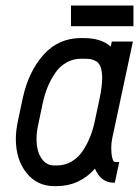

<svg xmlns="http://www.w3.org/2000/svg" viewBox="-20 -647 493 680"><path d="M231.4 -554.2V-627.4H452.6V-554.2ZM341.8 -370.1Q341.8 -393.6 336.9 -408.2Q332 -422.9 321.8 -429.2Q311.5 -435.5 301.8 -437.3Q292 -439 275.9 -439H267.1Q238.3 -439 214.4 -425Q190.4 -411.1 174.6 -387.2Q158.7 -363.3 148.4 -337.9Q138.2 -312.5 131.8 -283.7L114.3 -200.7Q109.4 -176.8 109.4 -154.8Q109.4 -112.3 126.5 -86.7Q143.6 -61 171.9 -61H180.7Q209.5 -61 233.2 -74.7Q256.8 -88.4 272.7 -112.1Q288.6 -135.7 298.8 -161.4Q309.1 -187 315.4 -216.3L333 -299.3Q341.8 -341.3 341.8 -370.1ZM267.1 -512.2H275.9Q338.9 -512.2 372.1 -481.9L376 -500H450.7L377.4 -156.7Q374 -141.1 374 -122.1Q374 -102.1 377.7 -87.6Q381.3 -73.2 386.7 -73.2H402.3L386.7 0H382.3Q337.4 0 316.4 -49.8Q261.2 12.2 180.7 12.2H171.9Q111.3 12.2 73.7 -34.9Q36.1 -82 36.1 -154.8Q36.1 -183.6 43 -216.3L60.5 -299.3Q81.1 -393.6 134 -452.9Q187 -512.2 267.1 -512.2Z"/></svg>

Font: Anka/Coder Narrow
Style: Italic
Weight: 400
Width: 3
Italic angle: -12°
Monospace: yes
Version: Version 001.100